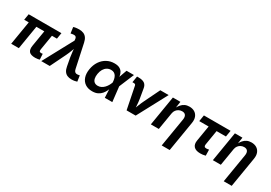

<svg xmlns="http://www.w3.org/2000/svg" viewBox="30 -1797 4313 3058"><g transform="rotate(30 2186.0 -268.0)"><path d="M499.2 3.4Q415.3 3.4 385 -32.6Q354.7 -68.6 366.6 -141.7L428.3 -514.1H568.9L510.1 -159.7Q505.6 -133.6 512.8 -121.6Q519.9 -109.6 542.2 -109.6Q554 -109.6 560.6 -110.4Q567.3 -111.2 572 -112.9L578.2 -8.3Q566.7 -4.6 545.9 -0.6Q525.1 3.4 499.2 3.4ZM57.1 0 142.3 -514.1H282.7L197.7 0ZM45.3 -434.5 63.5 -545.9H665.8L647.5 -434.5Z M610 0 906.1 -548.4 904.2 -566.6Q902.7 -593.9 892.3 -607.1Q881.9 -620.3 861.7 -622.3Q841.5 -624.2 809.4 -617.3L794 -614.1L778.7 -724.5Q795.7 -731.1 823.8 -735.3Q851.9 -739.5 880.5 -739.5Q928.3 -739.5 963.1 -724.9Q997.9 -710.3 1020.4 -678.6Q1042.8 -646.9 1053.7 -595.7L1146.1 -164Q1152.3 -135.7 1164.5 -121.5Q1176.7 -107.3 1194.9 -104.4Q1213.1 -101.5 1237 -106.5L1255.3 -110.3L1270.8 -3Q1254.3 3.3 1226.8 8Q1199.4 12.8 1170.6 12.8Q1125.7 12.8 1092.3 -2.1Q1058.8 -17 1037.6 -48.8Q1016.4 -80.6 1007.4 -131.9L979.2 -283.4Q970 -337.3 965.6 -390.7Q961.1 -444.1 957.4 -502.8H991.5Q968.5 -444.3 949.3 -390.7Q930.1 -337.1 904.1 -283.4L765.5 0Z M1549.1 11.7Q1471.9 11.7 1419.9 -23.7Q1367.9 -59.2 1346.3 -122.9Q1324.6 -186.6 1338.5 -271.3Q1353 -356.8 1395 -419.9Q1437.1 -483 1500.4 -517.9Q1563.6 -552.7 1641 -552.7Q1699.8 -552.7 1734.6 -534.1Q1769.5 -515.4 1786.9 -485.8Q1804.3 -456.3 1809.7 -422.9Q1815.2 -389.6 1815.4 -360.5H1863L1885.5 -274.4L1916.6 0H1778.7L1765.4 -274.4Q1764.2 -304.5 1758 -333.2Q1751.7 -361.8 1738.3 -384.9Q1724.9 -407.9 1702.3 -421.6Q1679.7 -435.4 1645.7 -435.4Q1605 -435.4 1572.3 -415.7Q1539.5 -396.1 1517.6 -359.6Q1495.7 -323 1487.3 -271.4Q1479.1 -220.7 1487.5 -184.1Q1495.9 -147.5 1520.5 -127.9Q1545.1 -108.3 1584.1 -108.3Q1618.4 -108.3 1647 -122.8Q1675.6 -137.3 1698.4 -160.9Q1721.3 -184.6 1738 -213.5Q1754.7 -242.5 1764.9 -271.5L1863.3 -545.9H1999.6L1885 -271.5L1835 -191H1787.6Q1776.7 -161.9 1760.6 -127.1Q1744.4 -92.2 1718.1 -60.5Q1691.8 -28.8 1650.9 -8.6Q1609.9 11.7 1549.1 11.7Z M2179.3 0 2097.6 -407.8Q2094.8 -422 2086.2 -428.4Q2077.6 -434.8 2060.9 -434.8H2035.6L2054.4 -549.8H2081.9Q2156.3 -549.8 2194 -522.6Q2231.6 -495.5 2240.2 -433.9L2269.3 -262.5Q2277.5 -209.3 2280.9 -155Q2284.4 -100.6 2287.6 -43.1H2256.4Q2278.9 -101 2299.8 -155.2Q2320.7 -209.3 2346.5 -262.5L2484.2 -545.9H2637.9L2346.2 0Z M2824.2 -316.1 2771.8 0H2625.4L2715.7 -545.9H2854L2833.8 -409.6H2825Q2847.2 -455.6 2874.6 -487.5Q2902 -519.3 2937.6 -536Q2973.1 -552.7 3018.6 -552.7Q3075.4 -552.7 3115.5 -528.1Q3155.6 -503.4 3173.6 -457.3Q3191.6 -411.3 3180.9 -347.2L3089.6 204.1H2942.9L3030.1 -321.7Q3038.7 -373 3019.8 -401.7Q3000.8 -430.4 2955.2 -430.4Q2924.5 -430.4 2896.7 -416.9Q2868.8 -403.3 2849.5 -378Q2830.1 -352.6 2824.2 -316.1Z M3535.8 7.6Q3454.1 7.6 3416.9 -32Q3379.6 -71.6 3392.2 -146.9L3439.4 -430.6H3267.1L3286.1 -545.9H3776.7L3757.7 -430.6H3585.8L3541.1 -159.8Q3537.1 -134.2 3546.3 -121.6Q3555.5 -109 3582.3 -109Q3590.8 -109 3606.1 -111.1Q3621.4 -113.2 3629.7 -115.1L3632.2 -5.3Q3607.2 1.7 3582.7 4.7Q3558.3 7.6 3535.8 7.6Z M3964.8 -316.1 3912.4 0H3766L3856.3 -545.9H3994.6L3974.4 -409.6H3965.6Q3987.9 -455.6 4015.3 -487.5Q4042.7 -519.3 4078.2 -536Q4113.7 -552.7 4159.3 -552.7Q4216 -552.7 4256.1 -528.1Q4296.2 -503.4 4314.2 -457.3Q4332.2 -411.3 4321.5 -347.2L4230.2 204.1H4083.6L4170.7 -321.7Q4179.4 -373 4160.4 -401.7Q4141.4 -430.4 4095.8 -430.4Q4065.2 -430.4 4037.3 -416.9Q4009.4 -403.3 3990.1 -378Q3970.7 -352.6 3964.8 -316.1Z"/></g></svg>

Font: Adwaita Sans
Style: Italic
Weight: 400
Italic angle: -9.39999°
Designer: Rasmus Andersson
Foundry: rsms
Version: Version 4.001;git-9221beed3